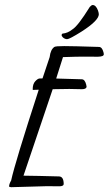

<svg xmlns="http://www.w3.org/2000/svg" viewBox="-20 -739 438 774"><path d="M272 -620.6C259.6 -610.5 246.3 -604.8 231.9 -603.5C230 -602.9 228.8 -601.1 228.5 -598.1C228.2 -595.2 229.8 -592 233.4 -588.4C238.9 -583.5 244.7 -581.1 250.7 -581.1C256.8 -581.1 275.9 -591.1 308.1 -611.3C355 -641.3 378.4 -664.7 378.4 -681.6C378.1 -685.9 377 -690.9 375 -696.8C369.5 -711.4 362.3 -718.8 353.5 -718.8C349.9 -718.4 346 -715.8 341.8 -710.9C309.9 -659.5 286.6 -629.4 272 -620.6ZM163.6 11.7H185.5C195.3 11.7 206.1 11.8 218 12C229.9 12.1 236.2 9.3 236.8 3.4C236.8 -17.1 230.5 -27.5 217.8 -27.8C187.2 -28.8 160.3 -29.5 137.2 -29.8C114.1 -30.1 93.3 -30.4 74.7 -30.8L192.4 -379.4C216.8 -380 239.1 -380.4 259.3 -380.4C259.3 -380.4 310.1 -379.4 310.1 -379.4C321.5 -379.4 327.8 -382.5 329.1 -388.7C329.1 -391 328.6 -393.9 327.6 -397.5C324.1 -411.8 318.2 -419.1 310.1 -419.4C273.9 -420.7 239.4 -421.7 206.5 -422.4L233.9 -508.8C272.3 -510.1 299.5 -510.7 315.4 -510.7C331.4 -510.7 343.3 -510.7 351.1 -510.5C358.9 -510.3 366.5 -510.3 374 -510.3C390.3 -510.6 398.4 -513.8 398.4 -520C398.4 -522.6 397.9 -525.6 397 -528.8C393.4 -542.5 387.5 -549.5 379.4 -549.8C308.4 -552.1 261.6 -553.2 238.8 -553.2C216 -553.2 202.8 -552.1 199.2 -549.8C188.8 -542.6 182.5 -529 180.2 -508.8L151.4 -422.9C148.1 -422.9 144.1 -422.8 139.4 -422.6C134.7 -422.4 128.9 -418.7 122.1 -411.4C115.2 -404.1 111.8 -393.2 111.8 -378.9C111.8 -377.9 112.1 -377.1 112.8 -376.5C116 -376.5 123.9 -376.8 136.2 -377.4C72.1 -180.5 35 -58.4 24.9 -11.2C19.7 -2.4 16.9 5.4 16.6 12.2C16.9 14.2 19.7 15.3 24.9 15.6Z"/></svg>

Font: Kristi
Style: Medium
Weight: 400
Italic angle: -15°
Version: Version 1.003